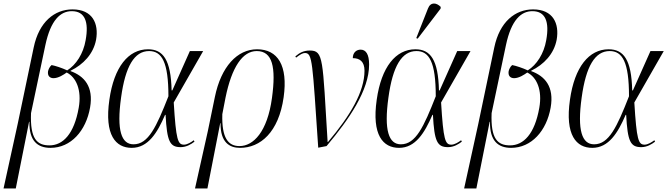

<svg xmlns="http://www.w3.org/2000/svg" viewBox="-56 -824 3764 1083"><path d="M-36 239H33L108 -137H110C108 -30 155 10 229 10C344 10 429 -86 452 -217C473 -336 419 -395 342 -423V-425C414 -460 471 -520 486 -600C502 -691 466 -771 353 -771C252 -771 164 -701 134 -556L44 -126ZM223 -4C154 -4 113 -39 119 -186L200 -570C230 -711 285 -761 349 -761C423 -761 446 -701 427 -597C414 -521 373 -458 323 -427C293 -441 256 -453 235 -457C224 -448 217 -432 215 -422C211 -395 226 -383 246 -383C273 -383 304 -403 320 -415C373 -389 406 -317 388 -216C362 -68 299 -4 223 -4Z M687 10C779 10 831 -74 875 -176H878C886 -26 902 6 963 6C996 6 1023 -11 1041 -25L1037 -33C1024 -23 1001 -8 982 -8C947 -8 937 -33 924 -246L1090 -536H1015L916 -314H912C908 -487 864 -546 779 -546C668 -546 587 -446 561 -262C532 -61 597 10 687 10ZM697 -10C629 -10 601 -88 627 -274C651 -450 702 -536 785 -536C857 -536 894 -474 894 -281C826 -108 781 -10 697 -10Z M1044 239H1114L1186 -129H1188C1187 -20 1239 10 1298 10C1412 10 1516 -77 1544 -276C1569 -454 1511 -546 1394 -546C1282 -546 1191 -448 1156 -277L1116 -83ZM1295 0C1232 0 1194 -44 1198 -180L1216 -273C1251 -445 1312 -536 1392 -536C1481 -536 1502 -446 1478 -271C1452 -80 1373 0 1295 0Z M1739 9 1786 0C1914 -152 2026 -315 2026 -460C2026 -518 2008 -544 1978 -544C1956 -544 1934 -529 1934 -496C1973 -496 2000 -477 2000 -425C2000 -308 1921 -173 1794 -23H1792C1763 -493 1770 -539 1691 -539C1658 -539 1634 -527 1610 -506L1614 -499C1636 -516 1651 -525 1664 -525C1707 -525 1706 -476 1739 9Z M2300 -606 2429 -775 2430 -785C2407 -809 2373 -815 2358 -776L2292 -609ZM2195 10C2287 10 2339 -74 2383 -176H2386C2394 -26 2410 6 2471 6C2504 6 2531 -11 2549 -25L2545 -33C2532 -23 2509 -8 2490 -8C2455 -8 2445 -33 2432 -246L2598 -536H2523L2424 -314H2420C2416 -487 2372 -546 2287 -546C2176 -546 2095 -446 2069 -262C2040 -61 2105 10 2195 10ZM2205 -10C2137 -10 2109 -88 2135 -274C2159 -450 2210 -536 2293 -536C2365 -536 2402 -474 2402 -281C2334 -108 2289 -10 2205 -10Z M2562 239H2631L2706 -137H2708C2706 -30 2753 10 2827 10C2942 10 3027 -86 3050 -217C3071 -336 3017 -395 2940 -423V-425C3012 -460 3069 -520 3084 -600C3100 -691 3064 -771 2951 -771C2850 -771 2762 -701 2732 -556L2642 -126ZM2821 -4C2752 -4 2711 -39 2717 -186L2798 -570C2828 -711 2883 -761 2947 -761C3021 -761 3044 -701 3025 -597C3012 -521 2971 -458 2921 -427C2891 -441 2854 -453 2833 -457C2822 -448 2815 -432 2813 -422C2809 -395 2824 -383 2844 -383C2871 -383 2902 -403 2918 -415C2971 -389 3004 -317 2986 -216C2960 -68 2897 -4 2821 -4Z M3285 10C3377 10 3429 -74 3473 -176H3476C3484 -26 3500 6 3561 6C3594 6 3621 -11 3639 -25L3635 -33C3622 -23 3599 -8 3580 -8C3545 -8 3535 -33 3522 -246L3688 -536H3613L3514 -314H3510C3506 -487 3462 -546 3377 -546C3266 -546 3185 -446 3159 -262C3130 -61 3195 10 3285 10ZM3295 -10C3227 -10 3199 -88 3225 -274C3249 -450 3300 -536 3383 -536C3455 -536 3492 -474 3492 -281C3424 -108 3379 -10 3295 -10Z"/></svg>

Font: Noto Serif Display SemiCondensed Light
Style: Italic
Weight: 300
Width: 4
Italic angle: -12°
Designer: Monotype Design Team
Foundry: Monotype Imaging Inc.
Version: Version 2.009